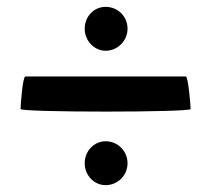

<svg xmlns="http://www.w3.org/2000/svg" viewBox="-20 -620 619 560"><path d="M40 -302C40 -292 536 -292 536 -302C536 -312 529 -397 522 -397H54C46 -397 40 -312 40 -302ZM227 -144C227 -109 254 -80 288 -80C324 -80 352 -109 352 -144C352 -179 324 -208 288 -208C254 -208 227 -179 227 -144ZM227 -536C227 -502 254 -472 288 -472C324 -472 352 -502 352 -536C352 -572 324 -600 288 -600C254 -600 227 -572 227 -536Z"/></svg>

Font: Ampere
Style: Regular
Weight: 400
Version: Version 1